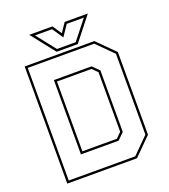

<svg xmlns="http://www.w3.org/2000/svg" viewBox="-153 -968 950 1078"><g transform="rotate(-20 322.0 -429.0)"><path d="M62.5 0V-700H479L582 -597V-103L479 0ZM204 -141.5H410.5L441 -172V-528L410.5 -558.5H204ZM76 -13.5H473.5L568.5 -108.5V-591.5L473.5 -686.5H76ZM190.5 -128V-572H416L454.5 -533.5V-166.5L416 -128ZM259.5 -716 147.5 -858H286L322.5 -804L359 -858H497.5L385.5 -716ZM266.5 -730H378.5L468.5 -844H366.5L322.5 -779L278.5 -844H176.5Z"/></g></svg>

Font: Tourney Thin
Style: Regular
Weight: 100
Designer: Tyler Finck
Foundry: Etcetera Type Co
Version: Version 1.015